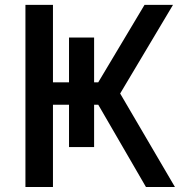

<svg xmlns="http://www.w3.org/2000/svg" viewBox="-20 -750 759 770"><path d="M82 0V-730.5H192.4V-419.9H256.8V-599.6H357.4V-419.9H374L559.6 -730.5H673.8L461.9 -375L681.6 0H565.4L374 -330.1H357.4V-160.2H256.8V-330.1H192.4V0Z"/></svg>

Font: GenEi M Gothic v2 Medium
Style: Regular
Weight: 500
Version: Version 2.0